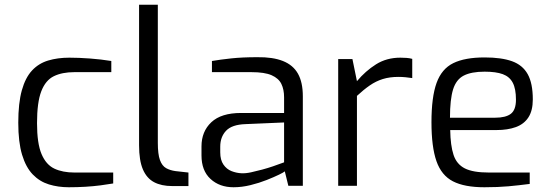

<svg xmlns="http://www.w3.org/2000/svg" viewBox="-20 -783 2322 809"><path d="M270 6Q225 6 186 -6Q147 -18 118 -48Q89 -78 73 -131Q57 -184 57 -266Q57 -349 72 -402.5Q87 -456 115 -486Q143 -516 183 -528Q223 -540 272 -540Q312 -540 359 -536.5Q406 -533 449 -526V-479H293Q242 -479 207 -462Q172 -445 154 -398.5Q136 -352 136 -264Q136 -179 155 -134Q174 -89 209 -72.5Q244 -56 294 -56H457V-10Q434 -6 403.5 -2Q373 2 339 4Q305 6 270 6Z M706 1Q660 1 629 -15.5Q598 -32 582 -69.5Q566 -107 566 -171V-763H645V-181Q645 -133 654 -108.5Q663 -84 680 -74.5Q697 -65 720 -62L774 -56V1Z M964 6Q905 6 867 -29Q829 -64 829 -128V-166Q829 -229 870.5 -268Q912 -307 996 -307H1177V-373Q1177 -406 1165.5 -429.5Q1154 -453 1124.5 -466Q1095 -479 1039 -479H873V-526Q908 -532 954.5 -537Q1001 -542 1064 -542Q1129 -543 1172 -526Q1215 -509 1235.5 -472.5Q1256 -436 1256 -377V0H1195L1180 -61Q1176 -57 1155.5 -47Q1135 -37 1103.5 -24.5Q1072 -12 1035.5 -3Q999 6 964 6ZM997 -53Q1015 -52 1038 -57Q1061 -62 1085 -68.5Q1109 -75 1129.5 -82Q1150 -89 1163 -94Q1176 -99 1177 -99V-267L1014 -260Q957 -258 932.5 -232Q908 -206 908 -165V-141Q908 -109 921.5 -89.5Q935 -70 955.5 -62Q976 -54 997 -53Z M1405 0V-534H1465L1484 -441Q1520 -484 1564.5 -512Q1609 -540 1667 -540Q1681 -540 1693.5 -539Q1706 -538 1717 -535V-454Q1704 -456 1689 -457.5Q1674 -459 1659 -459Q1622 -459 1593 -450Q1564 -441 1538 -423Q1512 -405 1484 -379V0Z M2021 6Q1937 6 1888.5 -19Q1840 -44 1819 -104Q1798 -164 1798 -268Q1798 -374 1819.5 -433.5Q1841 -493 1890 -517Q1939 -541 2022 -541Q2093 -541 2137.5 -525Q2182 -509 2203.5 -470.5Q2225 -432 2225 -364Q2225 -317 2206.5 -288.5Q2188 -260 2153.5 -247.5Q2119 -235 2072 -235H1877Q1878 -170 1891 -130.5Q1904 -91 1938.5 -73.5Q1973 -56 2040 -56H2212V-8Q2166 -2 2122 2Q2078 6 2021 6ZM1876 -287H2066Q2111 -287 2132.5 -303.5Q2154 -320 2154 -363Q2154 -409 2140.5 -434.5Q2127 -460 2098.5 -470.5Q2070 -481 2022 -481Q1966 -481 1934 -464.5Q1902 -448 1889 -406Q1876 -364 1876 -287Z"/></svg>

Font: Exo Thin
Style: Regular
Weight: 400
Version: Version 2.000